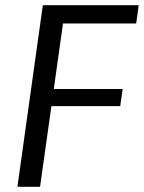

<svg xmlns="http://www.w3.org/2000/svg" viewBox="-20 -720 554 740"><path d="M202.6 -629.5 229.9 -680.2 181.9 -338.5 167.1 -377H452.8L443.3 -310.9H157.5L183.4 -348.7L134.4 0H47.1L145.1 -700H514.5L505 -629.5Z"/></svg>

Font: Pathway Extreme 8pt Thin 12pt
Style: Italic
Weight: 100
Italic angle: -8°
Version: Version 1.001;gftools[0.9.26]